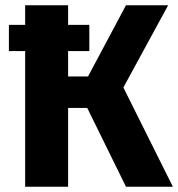

<svg xmlns="http://www.w3.org/2000/svg" viewBox="-20 -713 680 733"><path d="M451 -379 640 0H461L313 -301H240V0H76V-518H14V-618H76V-693H240V-618H321V-518H240V-421H316L461 -693H622Z"/></svg>

Font: Fira Sans
Style: Bold
Weight: 700
Designer: bBox Type GmbH & Carrois Corporate GbR & Edenspiekermann AG
Foundry: bBox Type GmbH & Carrois Corporate GbR & Edenspiekermann AG
Version: Version 4.301;PS 004.301;hotconv 1.0.88;makeotf.lib2.5.64775